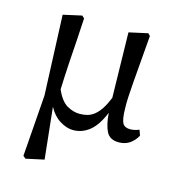

<svg xmlns="http://www.w3.org/2000/svg" viewBox="-103 -575 774 851"><g transform="rotate(15 284.5 -149.0)"><path d="M79 180 100 -102 85 -469 170 -488 181 -478Q178 -416 174.5 -367Q171 -318 168.5 -278.5Q166 -239 164.5 -207Q163 -175 162 -147Q184 -97 213 -80.5Q242 -64 271 -64Q290 -64 306.5 -68.5Q323 -73 338 -85Q353 -97 366.5 -117.5Q380 -138 393 -170L387 -469L473 -488L483 -478Q477 -403 472.5 -350Q468 -297 465 -258Q462 -219 460.5 -190.5Q459 -162 460 -136Q461 -89 470.5 -72.5Q480 -56 505 -56Q515 -56 526 -58.5Q537 -61 546 -65L555 -40Q543 -17 522 -2Q501 13 471 13Q430 13 414.5 -17Q399 -47 395 -102Q370 -41 336.5 -14Q303 13 261 13Q232 13 200.5 -6.5Q169 -26 149 -64L174 172L91 190Z"/></g></svg>

Font: Source Serif Pro
Style: Regular
Weight: 400
Designer: Frank Grießhammer
Foundry: Adobe Systems Incorporated
Version: Version 2.000;PS 1.000;hotconv 16.6.51;makeotf.lib2.5.65220